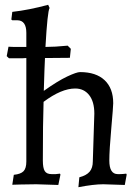

<svg xmlns="http://www.w3.org/2000/svg" viewBox="-20 -762 576 794"><path d="M210.9 -42Q213.4 -42 228 -43.9L230 -40L221.2 2.9L129.9 0L64.9 1Q46.9 2 30.8 2L37.1 -39.1Q65.9 -42 77.4 -54Q88.9 -65.9 88.9 -94.2V-522Q74.7 -521 71.3 -521H17.1L7.8 -529.8L15.1 -568.8Q24.9 -567.9 37.1 -567.9H88.9V-626Q88.9 -677.7 51.8 -678.2H30.8L26.9 -681.2L30.8 -712.9Q100.1 -720.7 179.2 -742.2L185.1 -729Q176.3 -715.3 168 -567.9Q206.1 -567.9 259.8 -573.2L272.9 -560.1L269 -522.9L166 -522Q164.1 -487.8 161.1 -386.2Q218.8 -427.2 257.8 -445.6Q296.9 -463.9 311 -463.9Q377 -463.9 412.6 -430.4Q448.2 -397 448.2 -335Q448.2 -321.8 440.2 -231Q432.1 -140.1 432.1 -98.1Q432.1 -42 466.8 -42H477.1Q487.3 -42 502 -43.9L503.9 -40L496.1 2.9L407.2 0Q367.2 0 304.2 12.2L308.1 -28.8Q337.9 -36.6 350.8 -52.2Q363.8 -67.9 363.8 -94.2L370.1 -292Q370.1 -341.8 348.6 -368.9Q327.1 -396 291 -396Q233.9 -396 160.2 -340.8Q157.2 -253.9 157.2 -98.1Q157.2 -67.4 165 -54.7Q172.9 -42 192.9 -42Z"/></svg>

Font: Alegreya-Regular
Style: Regular
Weight: 400
Designer: Juan Pablo del Peral
Foundry: Juan Pablo del Peral
Version: Version 1.003